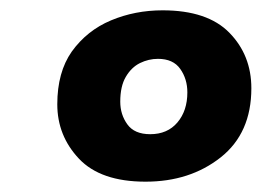

<svg xmlns="http://www.w3.org/2000/svg" viewBox="-20 -806 507 372"><path d="M262 -454Q175 -454 133 -498.5Q91 -543 91 -604Q91 -666 119 -706Q148.5 -747 195 -766.5Q241.5 -786 295 -786Q382 -786 424.5 -742.5Q467 -699 467 -635Q467 -548 407.5 -501Q348 -454 262 -454ZM271 -546Q304.5 -546 323.8 -568.8Q343 -591.5 343 -627Q343 -653 329.2 -672.5Q315.5 -692 286 -692Q268 -692 251.2 -683.8Q234.5 -675.5 223.8 -657.2Q213 -639 213 -609Q213 -584 226.8 -565Q240.5 -546 271 -546Z"/></svg>

Font: Argentum Sans
Style: Bold Italic
Weight: 700
Italic angle: -11°
Designer: Julieta Ulanovsky (font), Cristiano Sobral (main changes and remaster)
Foundry: Julieta Ulanovsky (font), Cristiano Sobral (main changes and remaster)
Version: Version 2.007;June 15, 2022;FontCreator 14.0.0.2814 64-bit; 